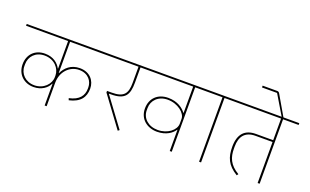

<svg xmlns="http://www.w3.org/2000/svg" viewBox="-117 -1412 3066 1901"><g transform="rotate(20 1416.0 -461.5)"><path d="M423 0H444V-247C444 -366 528 -448 625 -448C725 -448 768 -377 768 -317V-303C768 -230 728 -172 622 -150L629 -130C745 -156 790 -220 790 -311C790 -393 733 -467 626 -467C531 -467 476 -411 447 -351H444V-679H877V-698H-20V-679H423V-389H420C394 -437 343 -484 252 -484C147 -484 78 -413 78 -310C78 -203 155 -134 255 -134C339 -134 397 -179 420 -229H423ZM257 -153C164 -153 101 -218 101 -298V-319C101 -398 159 -465 255 -465C361 -465 422 -387 422 -316V-299C422 -225 354 -153 257 -153Z M1188 -13 1204 -25 982 -325V-328H1001C1151 -328 1186 -389 1186 -519V-679H1329V-698H852V-679H1165V-508C1165 -396 1131 -347 1004 -347H954V-330Z M1741 0H1762V-679H1926V-698H1269V-679H1741V-402H1738C1708 -442 1649 -490 1549 -490C1439 -490 1366 -420 1366 -313C1366 -200 1453 -136 1555 -136C1655 -136 1713 -184 1738 -223H1741ZM1556 -155C1457 -155 1389 -218 1389 -301V-325C1389 -405 1451 -471 1550 -471C1657 -471 1742 -400 1742 -340V-289C1742 -222 1662 -155 1556 -155Z M2050 0H2071V-679H2235V-698H1886V-679H2050Z M2446 -1 2458 -17C2357 -77 2330 -148 2330 -242V-262C2330 -365 2376 -432 2488 -432H2667V0H2688V-679H2852V-698H2195V-679H2667V-451H2486C2370 -451 2308 -386 2308 -253C2308 -141 2338 -67 2446 -1Z M2671 -690H2686V-696L2564 -906C2558 -917 2551 -923 2537 -923H2384V-904H2543L2644 -735Z"/></g></svg>

Font: IBM Plex Devanagari Thin
Style: Regular
Weight: 100
Designer: Mike Abbink, Paul van der Laan, Pieter van Rosmalen, Erin McLaughlin
Foundry: Bold Monday
Version: Version 1.0